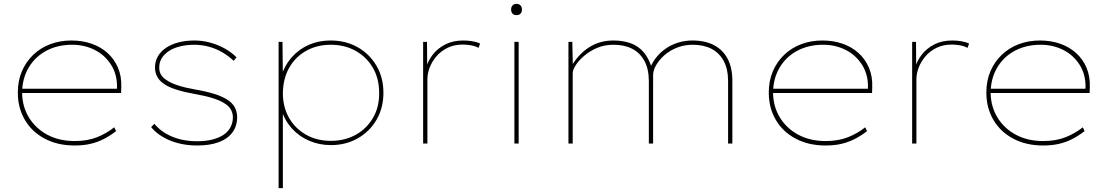

<svg xmlns="http://www.w3.org/2000/svg" viewBox="-20 -741 5722 991"><path d="M365 10Q278 10 211.5 -25Q145 -60 108.5 -122Q72 -184 72 -263Q72 -324 93 -373Q114 -422 151.5 -458Q189 -494 239.5 -513Q290 -532 349 -532Q405 -532 452.5 -515.5Q500 -499 535 -467.5Q570 -436 589 -391.5Q608 -347 606 -291L605 -261H84V-283H594L583 -270L584 -295Q584 -359 552.5 -408Q521 -457 468.5 -483.5Q416 -510 352 -510Q278 -510 220 -479.5Q162 -449 128.5 -393Q95 -337 94 -263Q95 -190 130 -133.5Q165 -77 225.5 -45Q286 -13 365 -13Q432 -13 481.5 -33Q531 -53 570 -84L579 -64Q549 -41 517.5 -24.5Q486 -8 449 1Q412 10 365 10Z M999 10Q921 10 858.5 -15.5Q796 -41 760 -85L777 -102Q811 -60 868 -36Q925 -12 997 -12Q1044 -12 1079 -21.5Q1114 -31 1136.5 -47Q1159 -63 1170.5 -86Q1182 -109 1182 -135Q1182 -183 1135 -210Q1112 -224 1074.5 -235.5Q1037 -247 984 -256Q929 -266 888.5 -279Q848 -292 825 -309Q802 -325 791 -346Q780 -367 780 -393Q780 -424 794.5 -449.5Q809 -475 836 -493.5Q863 -512 900.5 -522Q938 -532 984 -532Q1023 -532 1063 -521.5Q1103 -511 1138.5 -491.5Q1174 -472 1201 -445L1186 -427Q1160 -452 1127.5 -471Q1095 -490 1058 -500Q1021 -510 984 -510Q943 -510 909 -501.5Q875 -493 851.5 -477.5Q828 -462 815 -441Q802 -420 802 -394Q801 -373 810.5 -356.5Q820 -340 839 -328Q862 -312 899 -300Q936 -288 988 -279Q1046 -269 1087 -256Q1128 -243 1154 -226Q1179 -210 1191.5 -187.5Q1204 -165 1204 -135Q1204 -91 1180 -58Q1156 -25 1110 -7.5Q1064 10 999 10Z M1418 230V-525H1438L1440 -346L1430 -343Q1449 -404 1486.5 -446Q1524 -488 1575 -510Q1626 -532 1686 -532Q1765 -532 1826.5 -497Q1888 -462 1923.5 -401Q1959 -340 1959 -262Q1959 -184 1923.5 -123Q1888 -62 1826.5 -27Q1765 8 1688 8Q1629 8 1577 -14Q1525 -36 1487.5 -77Q1450 -118 1432 -175L1440 -173V230ZM1688 -14Q1760 -14 1816.5 -45.5Q1873 -77 1905.5 -133Q1938 -189 1937 -262Q1937 -335 1905 -390.5Q1873 -446 1816.5 -478Q1760 -510 1687 -510Q1616 -510 1560 -478.5Q1504 -447 1472.5 -391Q1441 -335 1440 -260Q1440 -189 1471.5 -133.5Q1503 -78 1559 -46Q1615 -14 1688 -14Z M2164 0V-525H2184L2185 -388L2177 -384Q2187 -424 2212.5 -457.5Q2238 -491 2278 -511.5Q2318 -532 2371 -532Q2396 -532 2419 -528Q2442 -524 2458 -516L2450 -494Q2431 -504 2408.5 -507.5Q2386 -511 2369 -511Q2324 -511 2289.5 -494Q2255 -477 2232 -449.5Q2209 -422 2197.5 -391.5Q2186 -361 2186 -333V0Z M2635 0V-525H2657V0ZM2646 -663Q2632 -663 2625 -671Q2618 -679 2618 -692Q2618 -704 2625 -712.5Q2632 -721 2646 -721Q2659 -721 2666.5 -713Q2674 -705 2674 -692Q2674 -679 2667 -671Q2660 -663 2646 -663Z M2914 0V-525H2934L2937 -381L2922 -385Q2941 -422 2965.5 -449.5Q2990 -477 3018.5 -495.5Q3047 -514 3078.5 -523Q3110 -532 3146 -532Q3196 -532 3236 -517.5Q3276 -503 3303.5 -470Q3331 -437 3346 -384L3336 -381L3337 -394Q3351 -426 3373 -451.5Q3395 -477 3423.5 -495Q3452 -513 3485 -522.5Q3518 -532 3554 -532Q3620 -532 3666 -507.5Q3712 -483 3736 -437Q3760 -391 3760 -324V0H3738V-321Q3738 -384 3715.5 -426Q3693 -468 3652.5 -489Q3612 -510 3555 -510Q3513 -510 3475.5 -495.5Q3438 -481 3410.5 -457Q3383 -433 3367 -405.5Q3351 -378 3351 -354V0H3329V-321Q3329 -384 3306.5 -426Q3284 -468 3243.5 -489Q3203 -510 3147 -510Q3100 -510 3062.5 -494Q3025 -478 2996 -453.5Q2967 -429 2951.5 -404.5Q2936 -380 2936 -363V0Z M4241 10Q4154 10 4087.5 -25Q4021 -60 3984.5 -122Q3948 -184 3948 -263Q3948 -324 3969 -373Q3990 -422 4027.5 -458Q4065 -494 4115.5 -513Q4166 -532 4225 -532Q4281 -532 4328.5 -515.5Q4376 -499 4411 -467.5Q4446 -436 4465 -391.5Q4484 -347 4482 -291L4481 -261H3960V-283H4470L4459 -270L4460 -295Q4460 -359 4428.5 -408Q4397 -457 4344.5 -483.5Q4292 -510 4228 -510Q4154 -510 4096 -479.5Q4038 -449 4004.5 -393Q3971 -337 3970 -263Q3971 -190 4006 -133.5Q4041 -77 4101.5 -45Q4162 -13 4241 -13Q4308 -13 4357.5 -33Q4407 -53 4446 -84L4455 -64Q4425 -41 4393.5 -24.5Q4362 -8 4325 1Q4288 10 4241 10Z M4688 0V-525H4708L4709 -388L4701 -384Q4711 -424 4736.5 -457.5Q4762 -491 4802 -511.5Q4842 -532 4895 -532Q4920 -532 4943 -528Q4966 -524 4982 -516L4974 -494Q4955 -504 4932.5 -507.5Q4910 -511 4893 -511Q4848 -511 4813.5 -494Q4779 -477 4756 -449.5Q4733 -422 4721.5 -391.5Q4710 -361 4710 -333V0Z M5364 10Q5277 10 5210.5 -25Q5144 -60 5107.5 -122Q5071 -184 5071 -263Q5071 -324 5092 -373Q5113 -422 5150.5 -458Q5188 -494 5238.5 -513Q5289 -532 5348 -532Q5404 -532 5451.5 -515.5Q5499 -499 5534 -467.5Q5569 -436 5588 -391.5Q5607 -347 5605 -291L5604 -261H5083V-283H5593L5582 -270L5583 -295Q5583 -359 5551.5 -408Q5520 -457 5467.5 -483.5Q5415 -510 5351 -510Q5277 -510 5219 -479.5Q5161 -449 5127.5 -393Q5094 -337 5093 -263Q5094 -190 5129 -133.5Q5164 -77 5224.5 -45Q5285 -13 5364 -13Q5431 -13 5480.5 -33Q5530 -53 5569 -84L5578 -64Q5548 -41 5516.5 -24.5Q5485 -8 5448 1Q5411 10 5364 10Z"/></svg>

Font: Lexend Exa Thin
Style: Regular
Weight: 250
Designer: Bonnie Shaver-Troup, Thomas Jockin
Foundry: Lexend
Version: Version 1.007